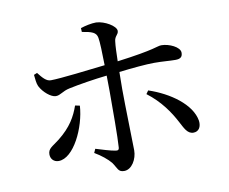

<svg xmlns="http://www.w3.org/2000/svg" viewBox="-82 -851 1165 978"><g transform="rotate(-10 500.0 -362.0)"><path d="M802 -175C820 -142 833 -108 865 -108C893 -108 907 -131 903 -163C889 -250 783 -324 675 -360L663 -343C732 -291 774 -228 802 -175ZM295 -349C276 -295 249 -245 182 -192C145 -163 123 -157 123 -126C123 -103 139 -85 164 -85C242 -85 312 -232 319 -344ZM116 -539C118 -520 120 -493 127 -479C144 -445 183 -413 207 -413C232 -413 244 -432 283 -440C334 -451 416 -464 480 -471L481 -391C481 -306 481 -148 477 -100C476 -86 469 -85 457 -87C432 -91 394 -103 358 -114L349 -94C382 -75 414 -49 431 -28C453 3 452 23 484 23C524 23 552 -27 552 -72C552 -103 546 -307 546 -390L547 -478C613 -486 689 -493 729 -493C776 -493 807 -489 839 -489C865 -489 876 -498 876 -520C876 -550 820 -575 781 -575C758 -575 749 -559 548 -533C549 -574 550 -611 553 -634C555 -663 575 -666 575 -686C575 -711 518 -745 474 -747C449 -747 417 -740 393 -732L394 -712C444 -704 467 -697 472 -668C476 -648 478 -587 479 -525C402 -516 243 -497 197 -497C173 -496 154 -519 133 -546Z"/></g></svg>

Font: Noto Serif JP Medium
Style: Regular
Weight: 500
Designer: Ryoko NISHIZUKA 西塚涼子 (kana & ideographs); Frank Grießhammer (Latin, Greek & Cyrillic); Wenlong ZHANG 张文龙 (bopomofo); San
Foundry: Adobe
Version: Version 2.001;hotconv 1.1.0;makeotfexe 2.6.0